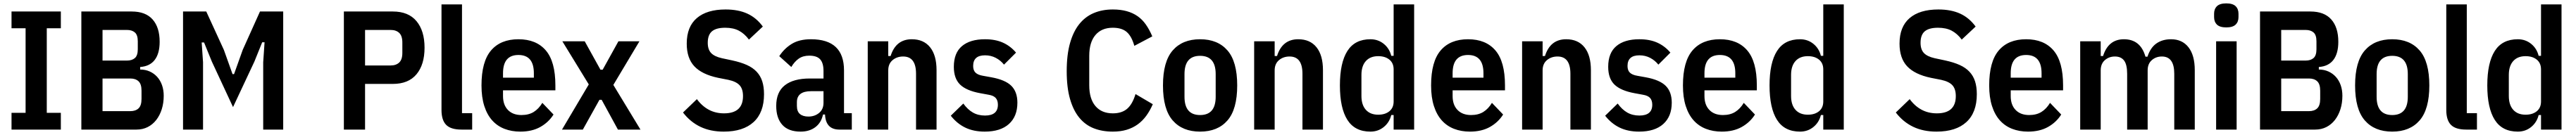

<svg xmlns="http://www.w3.org/2000/svg" viewBox="-20 -766 15200 798"><path d="M48 0V-99H131V-599H48V-698H339V-599H256V-99H339V0Z M460 -698H757Q839 -698 880.5 -651Q922 -604 922 -519Q922 -450 893 -412Q864 -374 807 -370V-355Q838 -355 863.5 -343.5Q889 -332 907.5 -311.5Q926 -291 936 -262.5Q946 -234 946 -200Q946 -157 934.5 -120.5Q923 -84 902 -57Q881 -30 851.5 -15Q822 0 785 0H460ZM585 -109H749Q780 -109 797.5 -125.5Q815 -142 815 -181V-230Q815 -269 797.5 -285.5Q780 -302 749 -302H585ZM585 -408H729Q759 -408 776 -423Q793 -438 793 -475V-522Q793 -559 776 -574Q759 -589 729 -589H585Z M1533 -398 1541 -516H1527L1481 -402L1355 -133L1230 -402L1184 -515H1170L1178 -398V0H1060V-698H1197L1301 -471L1352 -328H1361L1412 -471L1514 -698H1651V0H1533Z M2009 0V-698H2298Q2390 -698 2437.5 -641Q2485 -584 2485 -484Q2485 -384 2437.5 -327Q2390 -270 2298 -270H2134V0ZM2134 -379H2285Q2317 -379 2335.5 -396.5Q2354 -414 2354 -453V-515Q2354 -554 2335.5 -571.5Q2317 -589 2285 -589H2134Z M2703 0Q2640 0 2612.5 -28Q2585 -56 2585 -116V-740H2706V-97H2766V0Z M3050 12Q2999 12 2956.5 -4.5Q2914 -21 2884 -54.5Q2854 -88 2837.5 -139.5Q2821 -191 2821 -261Q2821 -402 2877.5 -468Q2934 -534 3039 -534Q3144 -534 3200.5 -468Q3257 -402 3257 -261V-232H2948V-198Q2948 -146 2977 -116Q3006 -86 3057 -86Q3100 -86 3129.5 -104.5Q3159 -123 3180 -158L3246 -89Q3217 -43 3168 -15.5Q3119 12 3050 12ZM3039 -441Q2948 -441 2948 -333V-307H3130V-333Q3130 -441 3039 -441Z M3296 0 3454 -267 3298 -522H3430L3523 -354H3536L3629 -522H3753L3599 -264L3759 0H3626L3530 -176H3517L3419 0Z M4250 12Q4172 12 4112.5 -16.5Q4053 -45 4010 -101L4092 -180Q4122 -139 4162 -117.5Q4202 -96 4252 -96Q4364 -96 4364 -198Q4364 -240 4344 -262Q4324 -284 4278 -294L4217 -306Q4122 -326 4077 -374Q4032 -422 4032 -508Q4032 -608 4091.5 -659Q4151 -710 4261 -710Q4336 -710 4389.5 -685.5Q4443 -661 4481 -609L4399 -532Q4373 -567 4340 -584.5Q4307 -602 4259 -602Q4206 -602 4181 -581Q4156 -560 4156 -513Q4156 -474 4175.5 -453Q4195 -432 4239 -422L4300 -409Q4351 -398 4386.5 -382Q4422 -366 4444.5 -342Q4467 -318 4477.5 -285.5Q4488 -253 4488 -209Q4488 -101 4426.5 -44.5Q4365 12 4250 12Z M4933 0Q4852 0 4848 -89H4836Q4826 -41 4791 -14.5Q4756 12 4704 12Q4632 12 4596 -28Q4560 -68 4560 -140Q4560 -222 4611 -262Q4662 -302 4758 -302H4839V-347Q4839 -393 4819.5 -415Q4800 -437 4755 -437Q4718 -437 4693 -419.5Q4668 -402 4649 -370L4578 -434Q4607 -479 4651.5 -506.5Q4696 -534 4765 -534Q4960 -534 4960 -350V-97H5006V0ZM4750 -77Q4787 -77 4813 -98.5Q4839 -120 4839 -158V-227H4766Q4682 -227 4682 -162V-140Q4682 -107 4700 -92Q4718 -77 4750 -77Z M5100 0V-522H5221V-435H5235Q5266 -534 5360 -534Q5430 -534 5468 -486.5Q5506 -439 5506 -351V0H5385V-330Q5385 -432 5309 -432Q5272 -432 5246.5 -410.5Q5221 -389 5221 -350V0Z M5790 12Q5725 12 5676 -11.5Q5627 -35 5590 -82L5664 -154Q5689 -119 5720 -101Q5751 -83 5792 -83Q5868 -83 5868 -147Q5868 -172 5855.5 -186.5Q5843 -201 5813 -206L5764 -215Q5682 -230 5645 -266Q5608 -302 5608 -371Q5608 -453 5656 -493.5Q5704 -534 5792 -534Q5853 -534 5897.5 -514Q5942 -494 5975 -455L5904 -384Q5884 -409 5855.5 -424Q5827 -439 5792 -439Q5722 -439 5722 -376Q5722 -350 5736 -336.5Q5750 -323 5780 -318L5830 -309Q5912 -294 5947.5 -258.5Q5983 -223 5983 -159Q5983 -78 5933 -33Q5883 12 5790 12Z M6546 12Q6484 12 6434 -7.5Q6384 -27 6348.5 -70Q6313 -113 6293.5 -181Q6274 -249 6274 -345Q6274 -442 6293.5 -511Q6313 -580 6348.5 -624Q6384 -668 6434 -689Q6484 -710 6546 -710Q6592 -710 6628 -700Q6664 -690 6692 -670.5Q6720 -651 6741 -621Q6762 -591 6779 -551L6673 -495Q6657 -552 6628 -577Q6599 -602 6546 -602Q6480 -602 6443.5 -559Q6407 -516 6407 -436V-262Q6407 -182 6443.5 -139Q6480 -96 6546 -96Q6599 -96 6630.5 -123Q6662 -150 6680 -210L6782 -150Q6765 -111 6743 -81Q6721 -51 6692.5 -30.5Q6664 -10 6628 1Q6592 12 6546 12Z M7061 12Q6957 12 6899.5 -54Q6842 -120 6842 -261Q6842 -402 6899.5 -468Q6957 -534 7061 -534Q7165 -534 7222.5 -468Q7280 -402 7280 -261Q7280 -120 7222.5 -54Q7165 12 7061 12ZM7061 -86Q7153 -86 7153 -194V-328Q7153 -436 7061 -436Q6969 -436 6969 -328V-194Q6969 -86 7061 -86Z M7380 0V-522H7501V-435H7515Q7546 -534 7640 -534Q7710 -534 7748 -486.5Q7786 -439 7786 -351V0H7665V-330Q7665 -432 7589 -432Q7552 -432 7526.5 -410.5Q7501 -389 7501 -350V0Z M8203 -86H8189Q8178 -42 8144.5 -15Q8111 12 8066 12Q7974 12 7930 -57.5Q7886 -127 7886 -261Q7886 -395 7930 -464.5Q7974 -534 8066 -534Q8111 -534 8144.5 -507Q8178 -480 8189 -436H8203V-740H8324V0H8203ZM8112 -88Q8153 -88 8178 -108.5Q8203 -129 8203 -166V-356Q8203 -393 8178 -413.5Q8153 -434 8112 -434Q8065 -434 8039 -405Q8013 -376 8013 -323V-199Q8013 -146 8039 -117Q8065 -88 8112 -88Z M8653 12Q8602 12 8559.5 -4.5Q8517 -21 8487 -54.5Q8457 -88 8440.5 -139.5Q8424 -191 8424 -261Q8424 -402 8480.5 -468Q8537 -534 8642 -534Q8747 -534 8803.5 -468Q8860 -402 8860 -261V-232H8551V-198Q8551 -146 8580 -116Q8609 -86 8660 -86Q8703 -86 8732.5 -104.5Q8762 -123 8783 -158L8849 -89Q8820 -43 8771 -15.5Q8722 12 8653 12ZM8642 -441Q8551 -441 8551 -333V-307H8733V-333Q8733 -441 8642 -441Z M8961 0V-522H9082V-435H9096Q9127 -534 9221 -534Q9291 -534 9329 -486.5Q9367 -439 9367 -351V0H9246V-330Q9246 -432 9170 -432Q9133 -432 9107.5 -410.5Q9082 -389 9082 -350V0Z M9651 12Q9586 12 9537 -11.5Q9488 -35 9451 -82L9525 -154Q9550 -119 9581 -101Q9612 -83 9653 -83Q9729 -83 9729 -147Q9729 -172 9716.5 -186.5Q9704 -201 9674 -206L9625 -215Q9543 -230 9506 -266Q9469 -302 9469 -371Q9469 -453 9517 -493.5Q9565 -534 9653 -534Q9714 -534 9758.5 -514Q9803 -494 9836 -455L9765 -384Q9745 -409 9716.5 -424Q9688 -439 9653 -439Q9583 -439 9583 -376Q9583 -350 9597 -336.5Q9611 -323 9641 -318L9691 -309Q9773 -294 9808.5 -258.5Q9844 -223 9844 -159Q9844 -78 9794 -33Q9744 12 9651 12Z M10139 12Q10088 12 10045.5 -4.5Q10003 -21 9973 -54.5Q9943 -88 9926.5 -139.5Q9910 -191 9910 -261Q9910 -402 9966.5 -468Q10023 -534 10128 -534Q10233 -534 10289.5 -468Q10346 -402 10346 -261V-232H10037V-198Q10037 -146 10066 -116Q10095 -86 10146 -86Q10189 -86 10218.5 -104.5Q10248 -123 10269 -158L10335 -89Q10306 -43 10257 -15.5Q10208 12 10139 12ZM10128 -441Q10037 -441 10037 -333V-307H10219V-333Q10219 -441 10128 -441Z M10738 -86H10724Q10713 -42 10679.5 -15Q10646 12 10601 12Q10509 12 10465 -57.5Q10421 -127 10421 -261Q10421 -395 10465 -464.5Q10509 -534 10601 -534Q10646 -534 10679.5 -507Q10713 -480 10724 -436H10738V-740H10859V0H10738ZM10647 -88Q10688 -88 10713 -108.5Q10738 -129 10738 -166V-356Q10738 -393 10713 -413.5Q10688 -434 10647 -434Q10600 -434 10574 -405Q10548 -376 10548 -323V-199Q10548 -146 10574 -117Q10600 -88 10647 -88Z M11406 12Q11328 12 11268.5 -16.5Q11209 -45 11166 -101L11248 -180Q11278 -139 11318 -117.5Q11358 -96 11408 -96Q11520 -96 11520 -198Q11520 -240 11500 -262Q11480 -284 11434 -294L11373 -306Q11278 -326 11233 -374Q11188 -422 11188 -508Q11188 -608 11247.5 -659Q11307 -710 11417 -710Q11492 -710 11545.5 -685.5Q11599 -661 11637 -609L11555 -532Q11529 -567 11496 -584.5Q11463 -602 11415 -602Q11362 -602 11337 -581Q11312 -560 11312 -513Q11312 -474 11331.5 -453Q11351 -432 11395 -422L11456 -409Q11507 -398 11542.5 -382Q11578 -366 11600.5 -342Q11623 -318 11633.5 -285.5Q11644 -253 11644 -209Q11644 -101 11582.5 -44.5Q11521 12 11406 12Z M11946 12Q11895 12 11852.5 -4.5Q11810 -21 11780 -54.5Q11750 -88 11733.5 -139.5Q11717 -191 11717 -261Q11717 -402 11773.5 -468Q11830 -534 11935 -534Q12040 -534 12096.5 -468Q12153 -402 12153 -261V-232H11844V-198Q11844 -146 11873 -116Q11902 -86 11953 -86Q11996 -86 12025.5 -104.5Q12055 -123 12076 -158L12142 -89Q12113 -43 12064 -15.5Q12015 12 11946 12ZM11935 -441Q11844 -441 11844 -333V-307H12026V-333Q12026 -441 11935 -441Z M12254 0V-522H12375V-435H12389Q12420 -534 12512 -534Q12610 -534 12639 -431H12651Q12668 -484 12703.5 -509Q12739 -534 12790 -534Q12856 -534 12893 -486.5Q12930 -439 12930 -351V0H12809V-330Q12809 -432 12736 -432Q12701 -432 12676.5 -410.5Q12652 -389 12652 -350V0H12531V-330Q12531 -384 12513 -408Q12495 -432 12459 -432Q12424 -432 12399.5 -410.5Q12375 -389 12375 -350V0Z M13116 -604Q13078 -604 13061 -620.5Q13044 -637 13044 -665V-685Q13044 -713 13061 -729.5Q13078 -746 13116 -746Q13154 -746 13171 -729.5Q13188 -713 13188 -685V-665Q13188 -637 13171 -620.5Q13154 -604 13116 -604ZM13056 -522H13177V0H13056Z M13315 -698H13612Q13694 -698 13735.5 -651Q13777 -604 13777 -519Q13777 -450 13748 -412Q13719 -374 13662 -370V-355Q13693 -355 13718.5 -343.5Q13744 -332 13762.5 -311.5Q13781 -291 13791 -262.5Q13801 -234 13801 -200Q13801 -157 13789.5 -120.5Q13778 -84 13757 -57Q13736 -30 13706.5 -15Q13677 0 13640 0H13315ZM13440 -109H13604Q13635 -109 13652.5 -125.5Q13670 -142 13670 -181V-230Q13670 -269 13652.5 -285.5Q13635 -302 13604 -302H13440ZM13440 -408H13584Q13614 -408 13631 -423Q13648 -438 13648 -475V-522Q13648 -559 13631 -574Q13614 -589 13584 -589H13440Z M14095 12Q13991 12 13933.5 -54Q13876 -120 13876 -261Q13876 -402 13933.5 -468Q13991 -534 14095 -534Q14199 -534 14256.5 -468Q14314 -402 14314 -261Q14314 -120 14256.5 -54Q14199 12 14095 12ZM14095 -86Q14187 -86 14187 -194V-328Q14187 -436 14095 -436Q14003 -436 14003 -328V-194Q14003 -86 14095 -86Z M14532 0Q14469 0 14441.5 -28Q14414 -56 14414 -116V-740H14535V-97H14595V0Z M14973 -86H14959Q14948 -42 14914.5 -15Q14881 12 14836 12Q14744 12 14700 -57.5Q14656 -127 14656 -261Q14656 -395 14700 -464.5Q14744 -534 14836 -534Q14881 -534 14914.5 -507Q14948 -480 14959 -436H14973V-740H15094V0H14973ZM14882 -88Q14923 -88 14948 -108.5Q14973 -129 14973 -166V-356Q14973 -393 14948 -413.5Q14923 -434 14882 -434Q14835 -434 14809 -405Q14783 -376 14783 -323V-199Q14783 -146 14809 -117Q14835 -88 14882 -88Z"/></svg>

Font: IBM Plex Sans Condensed SemiBold
Style: Regular
Weight: 600
Width: 3
Designer: Mike Abbink, Paul van der Laan, Pieter van Rosmalen
Foundry: Bold Monday
Version: Version 1.3